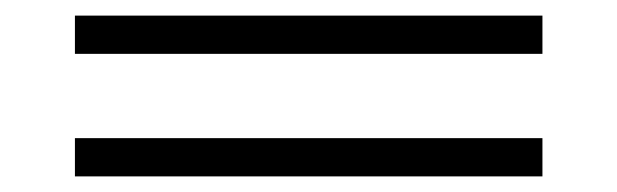

<svg xmlns="http://www.w3.org/2000/svg" viewBox="-20 -486 790 246"><path d="M675 -260H76V-309H675ZM675 -417H76V-466H675Z"/></svg>

Font: Kaisei HarunoUmi Medium
Style: Regular
Weight: 500
Designer: Font-Kai, 金井和夫
Foundry: KAZUO KANAI
Version: Version 5.003